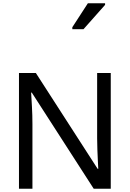

<svg xmlns="http://www.w3.org/2000/svg" viewBox="-20 -1164 800 1184"><path d="M663 0H558L176 -593H172Q174 -558 177 -506Q180 -454 180 -399V0H97V-714H201L582 -123H586Q585 -139 583.5 -171Q582 -203 580.5 -241Q579 -279 579 -311V-714H663ZM426 -984V-996L522 -1144H628V-1134L495 -984Z"/></svg>

Font: Noto Sans Tifinagh Azawagh
Style: Regular
Weight: 400
Designer: JamraPatel
Foundry: JamraPatel LLC
Version: Version 2.006; ttfautohint (v1.8.4.7-5d5b)